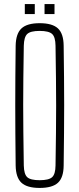

<svg xmlns="http://www.w3.org/2000/svg" viewBox="-20 -919 390 944"><path d="M175 5Q113 5 85.5 -20.5Q58 -46 57 -105Q56 -191.5 55.5 -263.8Q55 -336 55 -403.2Q55 -470.5 55.5 -541Q56 -611.5 57 -694Q58 -753.5 85.5 -779.2Q113 -805 175 -805Q237.5 -805 265 -779.2Q292.5 -753.5 293 -694Q294 -611.5 294.8 -541Q295.5 -470.5 295.5 -403.2Q295.5 -336 294.8 -263.8Q294 -191.5 293 -105Q292.5 -46 265 -20.5Q237.5 5 175 5ZM175 -33Q220 -33 236.2 -47.8Q252.5 -62.5 253 -105Q254.5 -194.5 255.2 -264.8Q256 -335 256 -399.2Q256 -463.5 255.2 -533.8Q254.5 -604 253 -694Q252.5 -737 236.2 -752Q220 -767 175 -767Q130 -767 114 -752Q98 -737 97 -694Q95.5 -606.5 94.8 -537.5Q94 -468.5 94 -404.2Q94 -340 94.8 -268.8Q95.5 -197.5 97 -105Q98 -62.5 114 -47.8Q130 -33 175 -33ZM199 -850V-899H248V-850ZM102 -850V-899H151V-850Z"/></svg>

Font: Big Shoulders Text SC Thin
Style: Regular
Weight: 100
Designer: Patric King
Foundry: XO Type Co
Version: Version 2.002